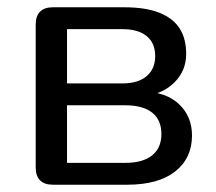

<svg xmlns="http://www.w3.org/2000/svg" viewBox="-20 -507 592 527"><path d="M125 0Q102 0 90 -12Q78 -24 78 -47V-440Q78 -463 90 -475Q102 -487 125 -487H321Q380 -487 417.5 -472Q455 -457 473 -429Q491 -401 491 -359Q491 -313 459 -281Q427 -249 375 -243V-256Q437 -254 472 -220.5Q507 -187 507 -135Q507 -73 461 -36.5Q415 0 329 0ZM164 -60H324Q372 -60 397.5 -80.5Q423 -101 423 -139Q423 -178 397.5 -198Q372 -218 324 -218H164ZM164 -278H316Q359 -278 382.5 -298Q406 -318 406 -353Q406 -389 382.5 -408Q359 -427 316 -427H164Z"/></svg>

Font: Nunito Medium
Style: Regular
Weight: 500
Designer: Vernon Adams
Foundry: Vernon Adams
Version: Version 3.602